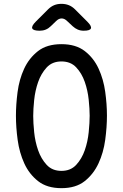

<svg xmlns="http://www.w3.org/2000/svg" viewBox="-20 -970 640 1000"><path d="M300 -80Q348 -80 377 -111.5Q406 -143 421.5 -187.5Q437 -232 442 -281.5Q447 -331 447 -367Q447 -402 442 -450.5Q437 -499 421.5 -543.5Q406 -588 377 -619Q348 -650 300 -650Q252 -650 223 -618.5Q194 -587 178.5 -542.5Q163 -498 158 -449.5Q153 -401 153 -366Q153 -330 158 -281Q163 -232 178.5 -187.5Q194 -143 223 -111.5Q252 -80 300 -80ZM300 10Q225 10 178.5 -26.5Q132 -63 106.5 -119Q81 -175 72 -241Q63 -307 63 -367Q63 -425 71.5 -490.5Q80 -556 105.5 -611.5Q131 -667 177.5 -703.5Q224 -740 300 -740Q375 -740 421.5 -704Q468 -668 493.5 -612.5Q519 -557 528 -492Q537 -427 537 -368Q537 -308 528 -241.5Q519 -175 493 -119Q467 -63 421 -26.5Q375 10 300 10ZM187 -810Q153 -810 148 -822Q143 -834 167 -858L230 -921Q245 -936 262 -943Q279 -950 300 -950Q321 -950 338.5 -943Q356 -936 371 -921L435 -857Q458 -834 453.5 -822Q449 -810 416 -810Q399 -810 385 -816Q371 -822 359 -833L330 -860Q316 -874 301 -874Q286 -874 272 -860L245 -834Q233 -822 218.5 -816Q204 -810 187 -810Z"/></svg>

Font: Maple Mono Normal
Style: Regular
Weight: 400
Monospace: yes
Designer: subframe7536
Version: Version 7.000